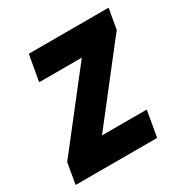

<svg xmlns="http://www.w3.org/2000/svg" viewBox="-142 -634 714 740"><g transform="rotate(-30 215.5 -264.0)"><path d="M170.4 -114.7H369.6L349.6 0H-13.2L2.9 -92.8L252.9 -413.1H63L83.5 -528.3H438.5L422.9 -438.5Z"/></g></svg>

Font: TypoPRO Roboto
Style: Bold Italic
Weight: 700
Italic angle: -12°
Designer: Google
Version: Version 2.136; 2016